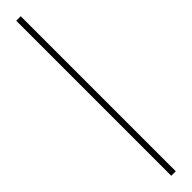

<svg xmlns="http://www.w3.org/2000/svg" viewBox="-368 -746 902 902"><g transform="rotate(-45 83.0 -295.0)"><path d="M68 220H98V-810H68Z"/></g></svg>

Font: Aspekta 100
Style: Regular
Weight: 100
Designer: Ivo Dolenc
Version: Version 2.000